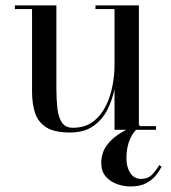

<svg xmlns="http://www.w3.org/2000/svg" viewBox="-20 -480 632 710"><path d="M577.5 136.5Q570 151 556.8 168Q543.5 185 520.8 197.2Q498 209.5 462.5 209.5Q437 209.5 412.2 200.5Q387.5 191.5 371 172.5Q354.5 153.5 354.5 123.5Q354.5 83.5 376.5 55.2Q398.5 27 430.8 8.8Q463 -9.5 493.5 -19.5L499 -11.5Q476 1 461.8 32Q447.5 63 447.5 105Q447.5 138 461.8 159.8Q476 181.5 501.5 181.5Q526.5 181.5 541.5 166.5Q556.5 151.5 569 130.5ZM493.5 -13.5H557V0H403.5V-151Q395.5 -111 377 -74.2Q358.5 -37.5 325 -13.8Q291.5 10 238 10Q180 10 150 -9.8Q120 -29.5 109.2 -63.5Q98.5 -97.5 98.5 -141V-446.5H35V-460H188.5V-154.5Q188.5 -112.5 192.2 -79.2Q196 -46 209 -26.8Q222 -7.5 249.5 -7.5Q294.5 -7.5 324.5 -30.5Q354.5 -53.5 371.8 -89.2Q389 -125 396.2 -164.2Q403.5 -203.5 403.5 -236V-446.5H333V-460H493.5Z"/></svg>

Font: Bodoni Moda 16pt
Style: Regular
Weight: 400
Version: Version 2.3